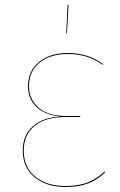

<svg xmlns="http://www.w3.org/2000/svg" viewBox="-20 -739 480 768"><path d="M393 -482 390 -480Q332 -523 251 -523Q181 -523 138.5 -488.5Q96 -454 96 -394Q96 -342 134 -308.5Q172 -275 245 -275H301V-271H243Q162 -271 118.5 -235.5Q75 -200 75 -136Q75 -71 120.5 -33Q166 5 242 5Q295 5 332 -10Q369 -25 398 -53L400 -49Q370 -20 333 -5.5Q296 9 242 9Q165 9 118 -30.5Q71 -70 71 -136Q71 -199 112 -234.5Q153 -270 223 -273Q161 -278 126.5 -310.5Q92 -343 92 -394Q92 -455 136 -491Q180 -527 251 -527Q334 -527 393 -482ZM254 -719 248 -606H245L250 -719Z"/></svg>

Font: FiraGO Four
Style: Regular
Weight: 100
Designer: bBox Type
Foundry: bBox Type GmbH
Version: Version 1.001